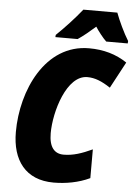

<svg xmlns="http://www.w3.org/2000/svg" viewBox="-61 -975 723 1031"><g transform="rotate(5 300.0 -459.5)"><path d="M209 -769H329C359 -789 390 -815 423 -844C439 -819 465 -786 483 -769H599L600 -782C575 -822 544 -888 529 -929H346C307 -880 255 -824 210 -781ZM267 10C332 10 401 -2 462 -31V-186C406 -160 359 -144 308 -144C258 -144 229 -178 229 -253C229 -370 288 -570 399 -570C440 -570 477 -555 524 -524L600 -666C541 -706 473 -725 395 -725C159 -725 42 -468 42 -243C42 -91 116 10 267 10Z"/></g></svg>

Font: Noto Sans UI SemiCondensed Black
Style: Italic
Weight: 900
Width: 4
Italic angle: -372°
Designer: Monotype Design Team
Foundry: Monotype Imaging Inc.
Version: Version 1.901